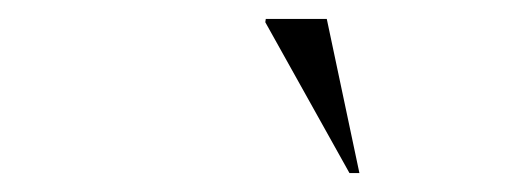

<svg xmlns="http://www.w3.org/2000/svg" viewBox="-20 -752 540 203"><path d="M360 -569H349.5L260.5 -728.5L261 -732H325.5Z"/></svg>

Font: Newsreader 72pt Light
Style: Italic
Weight: 300
Italic angle: -17°
Designer: Hugues Gentile
Foundry: Production Type
Version: Version 1.003; ttfautohint (v1.8.3)